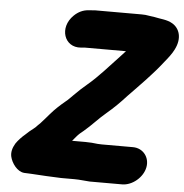

<svg xmlns="http://www.w3.org/2000/svg" viewBox="-64 -846 1080 1126"><g transform="rotate(5 476.5 -283.5)"><path d="M505.5 218H696.5C756.2 218 817.8 166.4 829.7 106.5C841.7 46.6 800.7 -5 741 -5H557C548.5 -5.7 540.5 -6 533.2 -6C511.3 -9 484.8 -11 460.2 -11H382.2C388.3 -18.3 395.3 -26.7 403.2 -36C416.2 -51.6 430 -63.6 445 -75C487.6 -110.5 526 -155.1 569.1 -191C608.4 -223.8 647.1 -262.1 682.1 -301C749.1 -370.5 821.3 -442.1 880.6 -519C900.5 -543.1 922 -570.1 935.2 -597C970.5 -666.1 950.6 -722.8 907.4 -748.5C874.1 -768.4 836.9 -767.5 796.1 -777L780.5 -779L766.9 -781C754.1 -783.7 739.7 -785 723.7 -785H451.7C444.4 -785 434.9 -784.3 423.3 -783L411.1 -782C380.1 -780 352.1 -767 327.3 -743C248.6 -666.8 287.6 -551.6 385.8 -560L398 -561C402.1 -561.7 405.2 -562 407.2 -562H651.2C637.6 -547.3 626.5 -535.3 618 -526C559.2 -464 504.1 -399.4 440.1 -346C414.5 -324.7 391.6 -303.1 367.7 -279C351.8 -264.1 338.7 -248.2 322.1 -236C293.1 -211.8 264.9 -186.2 239.1 -156C221.3 -133.7 207.7 -121 190 -100C189 -98.7 188.2 -97.7 187.4 -97C179.2 -89.7 170.9 -81.3 162.4 -72L151.6 -63C133.6 -49.1 120.5 -38.7 105.8 -24C86.7 -8.1 66.1 13.4 52.2 34C35.3 62 29.6 88.2 35 112.5C43.3 149.2 76.6 197.6 118.9 201C126.9 201 134.8 201.3 142.7 202C148.7 202 155.6 202.3 163.5 203C216.2 207.1 280.6 209.6 336.7 212H415.7C448 212 473.8 216.3 505.5 218Z"/></g></svg>

Font: Smoothie
Style: BlkIt
Weight: 900
Foundry: Cannot Into Space Fonts
Version: Version 0.8